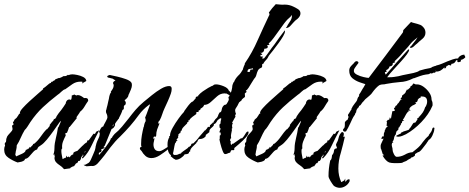

<svg xmlns="http://www.w3.org/2000/svg" viewBox="-22 -788 2242 917"><path d="M284 20Q274 8 263.5 1.5Q253 -5 245.5 -13.5Q238 -22 238 -37H240L237 -52L234 -49L232 -46Q233 -50 234 -53.5Q235 -57 236 -60Q237 -65 237.5 -69.5Q238 -74 238 -79Q238 -92 240 -104.5Q242 -117 245 -129Q248 -141 250.5 -153.5Q253 -166 255 -180H257L268 -206L267 -211Q265 -207 264 -206Q263 -204 261 -202Q250 -186 234 -163.5Q218 -141 202 -121.5Q186 -102 173 -94Q165 -89 162 -86.5Q159 -84 155 -74Q145 -72 135.5 -61Q126 -50 117 -40Q108 -30 97 -29L96 -24Q90 -18 80 -15.5Q70 -13 62 -12Q40 -20 19 -34Q-2 -48 -2 -73Q-2 -83 1 -90H2V-95Q0 -98 1 -103Q2 -108 4 -108L5 -107Q7 -110 7.5 -117Q8 -124 8 -126L10 -128Q10 -135 17 -143Q24 -151 30.5 -158Q37 -165 37 -168Q38 -169 38 -171Q38 -176 37 -179Q35 -183 36 -186V-190H40L43 -195V-197Q40 -199 40 -200V-202Q40 -205 42 -207L45 -210V-211Q45 -212 46 -213V-215L51 -220Q55 -224 57 -225Q65 -236 70 -245H74L75 -244Q74 -246 73.5 -247Q73 -248 73 -249Q73 -257 86.5 -272Q100 -287 119 -304.5Q138 -322 156 -337.5Q174 -353 184 -362V-367H186Q190 -369 194.5 -373Q199 -377 204 -381Q214 -391 221 -392L223 -397L229 -398Q230 -399 231 -400Q232 -401 233 -402Q235 -403 236 -403Q237 -403 238 -404L239 -405L241 -406V-407Q241 -407 241 -407.5Q241 -408 242 -409L260 -416L262 -415L276 -421L279 -424H280L293 -425L300 -429L302 -431V-430L303 -431L305 -429Q314 -433 323 -433Q332 -433 347 -430Q362 -427 375 -420.5Q388 -414 390 -403V-401L369 -389Q371 -394 372 -395V-396Q372 -398 368 -398H362Q341 -398 323.5 -386Q306 -374 290 -362Q281 -360 271 -350Q261 -340 253 -335Q214 -305 182.5 -275.5Q151 -246 123 -205Q118 -197 110 -184.5Q102 -172 96 -167Q91 -158 86 -149Q81 -140 77 -130Q73 -120 68 -111Q63 -102 58 -94Q58 -82 55 -71Q53 -65 53 -61Q52 -58 52 -55Q52 -52 51 -50L55 -41Q67 -46 84 -54Q101 -62 101 -72Q107 -74 107 -74H109V-76Q111 -78 112 -78H115L118 -82V-87L122 -83L135 -96Q135 -101 142 -102Q159 -116 172 -135Q179 -145 186 -154Q193 -163 201 -171H203L216 -187L215 -191L229 -209H231Q233 -215 237 -221L240 -219L248 -230L247 -231Q252 -239 258 -247Q264 -255 270 -262Q276 -270 281.5 -278Q287 -286 292 -294Q292 -301 297 -307Q302 -313 310 -313L317 -311Q321 -318 321 -333Q326 -332 329 -335Q329 -335 335 -337V-335L343 -332Q347 -334 349 -334Q357 -334 365 -329.5Q373 -325 379 -320Q379 -318 380 -319Q380 -320 381 -320H386Q399 -320 399 -309V-306Q394 -299 389.5 -292Q385 -285 381 -278Q373 -264 359 -253V-251L343 -228L345 -224L311 -182L308 -181Q306 -174 303.5 -167.5Q301 -161 298 -154L289 -151Q291 -149 291 -146Q291 -142 292 -141Q284 -126 278.5 -111Q273 -96 275 -79Q272 -77 271.5 -73.5Q271 -70 271 -67Q271 -62 271.5 -57.5Q272 -53 273 -48Q274 -43 275 -38Q276 -33 277 -28L288 -34H291L292 -35L294 -38Q294 -41 297 -45L299 -37L308 -41V-37H309Q313 -37 315 -43Q317 -45 320 -47.5Q323 -50 327 -50L328 -52V-55Q328 -60 335 -63Q339 -64 341.5 -65.5Q344 -67 346 -67H347L373 -93H374Q376 -96 382.5 -101.5Q389 -107 394 -109V-116L401 -118H402L425 -150Q425 -149 427 -149Q429 -149 430 -148Q431 -148 433.5 -151.5Q436 -155 436 -157Q437 -158 438.5 -159.5Q440 -161 444 -162Q447 -164 449 -164.5Q451 -165 452 -166Q441 -145 432.5 -128Q424 -111 416 -94Q408 -77 398 -61.5Q388 -46 373 -31L369 -35L376 -44L375 -50L373 -49V-45L366 -38Q365 -25 357 -19H353L351 -20V-15L345 -8L342 -9L330 8V5L328 6Q326 7 324 8Q322 9 320 10Q314 12 313 16ZM384 -59Q384 -62 385 -63L387 -66L383 -65H384L381 -60L382 -61Z M391 6Q390 5 388 5Q387 4 384 4Q383 3 381 2Q379 1 377 -1H384Q386 -2 388.5 -3Q391 -4 392 -5Q398 -9 401 -10Q406 -13 411.5 -24.5Q417 -36 422.5 -49.5Q428 -63 431 -70L434 -82Q434 -87 436 -93Q438 -104 442.5 -114Q447 -124 452 -135Q452 -135 454 -144Q454 -152 455 -154Q454 -154 454 -155H452Q451 -155 450 -156Q450 -157 451 -158V-159L459 -174Q463 -182 471 -184Q474 -192 482.5 -207Q491 -222 491 -228Q491 -236 488 -243Q484 -248 484 -257Q484 -259 484.5 -261Q485 -263 486 -265Q487 -267 487 -269.5Q487 -272 488 -274Q489 -276 491 -285Q493 -294 495 -303.5Q497 -313 498 -316Q501 -339 509 -348L507 -350Q512 -356 516.5 -364Q521 -372 521 -380Q521 -384 520 -386Q518 -388 518 -391Q518 -396 522 -399Q526 -402 529 -404V-405Q523 -407 521 -409Q518 -412 514 -412V-416Q514 -417 513.5 -415.5Q513 -414 512 -414Q513 -414 512 -413L509 -414Q507 -415 505.5 -415Q504 -415 502 -416Q500 -416 498 -416.5Q496 -417 494 -418Q490 -419 490 -423Q490 -425 495 -427.5Q500 -430 502 -430Q517 -427 538.5 -422Q560 -417 579.5 -410Q599 -403 605 -394Q607 -391 607.5 -387.5Q608 -384 608 -381Q608 -372 603 -360L594 -339Q591 -335 591 -331Q591 -327 584.5 -319.5Q578 -312 573 -310Q574 -309 574 -308.5Q574 -308 574 -308Q574 -306 575 -305Q579 -305 577 -302Q579 -300 579 -296Q579 -293 577.5 -289.5Q576 -286 572 -285Q571 -284 571 -283Q569 -279 569 -276V-275H570Q570 -264 563 -263Q561 -255 556 -244Q549 -231 546 -224V-223Q546 -220 544 -220L542 -218Q541 -215 537 -211Q536 -209 534.5 -207.5Q533 -206 532 -204Q530 -201 528 -198Q526 -195 528 -190H527V-189Q527 -186 526 -186Q524 -182 520.5 -178Q517 -174 511 -172L479 -94Q478 -90 473 -88L479 -82H471L475 -78H470L469 -77H467Q466 -76 462 -76V-70L464 -69L460 -62L459 -61H456Q452 -59 452 -59Q450 -57 450 -55Q450 -49 451 -48Q455 -52 464.5 -63Q474 -74 484 -87.5Q494 -101 501 -112.5Q508 -124 507 -127Q512 -127 516 -137Q519 -140 521 -143Q522 -145 525 -148Q545 -164 561 -183.5Q577 -203 593 -223Q608 -243 625 -263Q642 -283 665 -302Q682 -316 703.5 -333.5Q725 -351 747 -364Q769 -377 786 -377Q798 -377 798 -364Q798 -359 797 -352.5Q796 -346 794 -341Q788 -324 780 -306Q772 -288 764 -271Q757 -256 753 -243Q748 -227 741 -214Q739 -211 737.5 -209.5Q736 -208 735 -207Q735 -206 734.5 -203.5Q734 -201 733 -198L740 -199Q733 -183 728.5 -169.5Q724 -156 724 -141Q724 -138 722 -136V-135Q717 -135 716 -136Q714 -136 712 -134Q711 -133 711 -130Q710 -129 710 -127.5Q710 -126 709 -125L716 -128Q715 -119 713 -112Q712 -108 711.5 -105Q711 -102 711 -98Q711 -84 717.5 -75Q724 -66 739 -66Q742 -66 743 -67H746Q750 -69 757 -72.5Q764 -76 771 -81Q779 -86 786 -91Q793 -96 799 -110Q795 -92 792.5 -87.5Q790 -83 776 -71Q762 -60 741.5 -46.5Q721 -33 701 -33Q684 -33 672.5 -43.5Q661 -54 654 -67L650 -71Q646 -75 646 -79Q646 -81 647 -82V-84L653 -86L654 -87Q653 -89 652.5 -91Q652 -93 652 -95V-102Q652 -122 655.5 -142Q659 -162 664 -182H665Q667 -199 674 -210L676 -213H671L674 -217L671 -226Q673 -230 678.5 -244.5Q684 -259 689 -273Q694 -287 695 -289Q691 -289 688 -286Q661 -266 641 -239Q631 -225 620.5 -212Q610 -199 599 -186Q577 -161 552 -136Q539 -124 528 -111.5Q517 -99 506 -85L476 -45Q461 -26 444 -7Q432 5 420 5Q414 4 407.5 5Q401 6 394 6ZM516 -185Q518 -190 522 -190L519 -194Q518 -192 517 -189.5Q516 -187 515 -185Z M818 -25Q814 -25 814 -27Q810 -29 809 -29L806 -31L805 -33H804L793 -42L795 -46Q783 -55 780.5 -70Q778 -85 778 -98Q778 -108 780 -116.5Q782 -125 787 -133L785 -136L790 -139V-141Q790 -155 802.5 -177.5Q815 -200 831 -222Q847 -244 858 -255L857 -256Q861 -261 869 -272.5Q877 -284 885.5 -293.5Q894 -303 899 -303L913 -319V-324L916 -326L925 -329L924 -331Q933 -342 946.5 -351.5Q960 -361 972 -368L989 -377L995 -379L998 -382Q1001 -385 1010 -385Q1024 -385 1045.5 -376.5Q1067 -368 1071 -355Q1078 -350 1080 -345Q1083 -351 1084.5 -358Q1086 -365 1087 -371Q1087 -382 1093 -394L1096 -397Q1102 -413 1116 -427Q1123 -433 1128.5 -441Q1134 -449 1138 -456Q1138 -459 1143 -472Q1149 -483 1147 -485Q1165 -511 1180.5 -539Q1196 -567 1209 -597Q1222 -627 1236 -656.5Q1250 -686 1263 -714Q1265 -715 1265 -719Q1265 -722 1264 -724Q1263 -726 1262 -728L1278 -749Q1283 -754 1287 -759Q1291 -764 1295 -768Q1306 -767 1317 -766Q1328 -765 1338 -766Q1360 -766 1380 -756Q1389 -752 1401 -744.5Q1413 -737 1413 -724Q1413 -711 1400 -699Q1393 -694 1387.5 -689Q1382 -684 1378 -679Q1371 -671 1364 -663.5Q1357 -656 1346 -654L1343 -657H1346Q1351 -668 1362 -684Q1372 -698 1372 -710Q1372 -715 1371 -716L1369 -715L1370 -714Q1366 -708 1361 -704Q1356 -700 1351 -695Q1347 -691 1343 -686Q1339 -681 1335 -676Q1329 -668 1314.5 -647.5Q1300 -627 1285.5 -607.5Q1271 -588 1263 -582L1262 -579H1260Q1262 -576 1267 -576Q1262 -572 1253 -572Q1257 -568 1257 -565Q1257 -559 1251 -557Q1245 -555 1240 -555Q1240 -539 1228 -536Q1227 -535 1226 -535Q1225 -535 1225 -536H1222Q1225 -534 1227.5 -531.5Q1230 -529 1231 -528L1229 -527L1230 -526H1226Q1220 -526 1222 -524L1223 -518H1229Q1234 -518 1236 -516H1233L1230 -508Q1232 -509 1239 -509Q1253 -526 1264.5 -543Q1276 -560 1289 -576Q1301 -593 1313 -610Q1325 -627 1338 -643L1337 -645Q1339 -643 1339 -638Q1339 -630 1330 -614.5Q1321 -599 1308 -581.5Q1295 -564 1282.5 -547.5Q1270 -531 1262 -522Q1260 -518 1257 -512.5Q1254 -507 1250 -503Q1246 -499 1242 -494Q1238 -489 1236 -484Q1230 -483 1230 -479V-471Q1230 -466 1225 -464Q1214 -460 1209.5 -450.5Q1205 -441 1202.5 -430.5Q1200 -420 1192 -412Q1189 -408 1181 -394.5Q1173 -381 1165 -368.5Q1157 -356 1152 -356L1156 -349Q1146 -342 1147 -339Q1148 -338 1148 -326Q1148 -324 1140 -319Q1132 -313 1132 -309L1120 -299Q1116 -290 1112 -283Q1108 -276 1105 -272Q1097 -263 1105 -244Q1099 -237 1102 -234Q1104 -230 1098 -223L1087 -203V-202L1091 -195L1086 -194L1087 -183Q1086 -184 1086 -183Q1086 -178 1089 -178L1084 -172L1086 -168L1082 -148Q1080 -140 1082 -128Q1077 -126 1077 -117Q1077 -114 1080 -114L1079 -102Q1082 -102 1082 -99L1080 -97L1082 -95Q1085 -97 1086 -100Q1087 -103 1091 -101L1128 -127L1135 -128Q1143 -136 1150.5 -149.5Q1158 -163 1165 -159Q1167 -148 1152 -131.5Q1137 -115 1120 -100.5Q1103 -86 1097 -81V-73Q1097 -72 1094.5 -71.5Q1092 -71 1091 -70Q1089 -72 1086.5 -71Q1084 -70 1082 -70L1076 -57L1075 -59Q1072 -58 1069.5 -57Q1067 -56 1065 -55Q1059 -52 1053 -52Q1047 -52 1041 -68Q1035 -84 1030.5 -102Q1026 -120 1026 -124L1028 -126Q1026 -130 1028 -133Q1030 -136 1026 -138L1031 -143H1032V-152Q1032 -157 1027 -155L1026 -158L1028 -163V-164L1031 -169L1030 -171Q1030 -173 1031 -173Q1032 -173 1033 -174H1032L1027 -178Q1026 -181 1026 -188Q1026 -197 1031 -197Q1031 -208 1034 -217Q1037 -226 1028 -222L1022 -218Q1021 -215 1018 -215Q1016 -211 1010.5 -203Q1005 -195 999 -196V-195Q999 -194 1000 -193Q1000 -187 988 -177.5Q976 -168 978 -157L960 -143L962 -141H960L961 -138Q950 -124 932 -124Q925 -124 922 -115Q919 -106 913 -106L916 -105Q909 -98 898.5 -88Q888 -78 886 -68L885 -69L887 -66L881 -62Q881 -55 874 -53Q867 -51 860 -51Q854 -41 841.5 -33Q829 -25 818 -25ZM1162 -444Q1172 -444 1172 -447Q1172 -452 1175 -456H1181Q1187 -456 1187 -458Q1186 -459 1186 -462Q1182 -461 1178 -460Q1174 -459 1170 -459Q1160 -457 1160 -446V-445ZM808 -48H819Q821 -48 825 -49Q829 -50 832 -52Q838 -55 844 -55Q844 -56 842 -57Q842 -59 844 -59Q845 -58 845 -59H846Q850 -64 855 -67Q860 -70 865 -74Q874 -79 881 -88L884 -86L885 -91Q891 -91 891 -97Q891 -103 901 -103Q907 -109 914.5 -116.5Q922 -124 929 -134Q937 -143 944 -151Q951 -159 957 -166L958 -164V-165Q964 -171 966 -174Q967 -176 968.5 -178Q970 -180 972 -183L975 -181Q981 -181 981 -187L980 -189L987 -195V-198Q988 -198 989 -197Q989 -196 991 -194Q990 -198 992.5 -201Q995 -204 999 -203L998 -206L1007 -219Q1009 -221 1012.5 -224Q1016 -227 1019 -234Q1021 -241 1023.5 -245Q1026 -249 1027 -251Q1035 -251 1037 -265Q1039 -279 1050 -287Q1057 -287 1060 -291Q1063 -295 1066 -301Q1070 -307 1071 -314Q1069 -320 1069 -322Q1069 -326 1072 -327Q1075 -330 1075 -331Q1075 -333 1067.5 -337Q1060 -341 1058 -342Q1058 -341 1057.5 -340.5Q1057 -340 1056 -341Q1055 -342 1051 -342Q1031 -342 1015.5 -328.5Q1000 -315 985 -301Q970 -287 953 -287Q951 -280 945.5 -275.5Q940 -271 935 -268V-264L926 -259V-257Q928 -251 924 -253H916V-248Q915 -246 915 -243Q908 -238 897 -230Q886 -222 882 -213L880 -214L877 -211L879 -209L875 -203L871 -205L872 -199Q867 -194 856 -183Q845 -172 846 -164H842L839 -152H836L832 -147H829L830 -146V-138Q828 -138 828 -135L830 -133L820 -119L825 -118V-116Q825 -114 819 -114L820 -112Q819 -109 817 -106.5Q815 -104 814 -103Q813 -101 811 -90Q809 -79 807 -68Q805 -57 804 -56Z M1431 20Q1421 8 1410.5 1.5Q1400 -5 1392.5 -13.5Q1385 -22 1385 -37H1387L1384 -52L1381 -49L1379 -46Q1380 -50 1381 -53.5Q1382 -57 1383 -60Q1384 -65 1384.5 -69.5Q1385 -74 1385 -79Q1385 -92 1387 -104.5Q1389 -117 1392 -129Q1395 -141 1397.5 -153.5Q1400 -166 1402 -180H1404L1415 -206L1414 -211Q1412 -207 1411 -206Q1410 -204 1408 -202Q1397 -186 1381 -163.5Q1365 -141 1349 -121.5Q1333 -102 1320 -94Q1312 -89 1309 -86.5Q1306 -84 1302 -74Q1292 -72 1282.5 -61Q1273 -50 1264 -40Q1255 -30 1244 -29L1243 -24Q1237 -18 1227 -15.5Q1217 -13 1209 -12Q1187 -20 1166 -34Q1145 -48 1145 -73Q1145 -83 1148 -90H1149V-95Q1147 -98 1148 -103Q1149 -108 1151 -108L1152 -107Q1154 -110 1154.5 -117Q1155 -124 1155 -126L1157 -128Q1157 -135 1164 -143Q1171 -151 1177.5 -158Q1184 -165 1184 -168Q1185 -169 1185 -171Q1185 -176 1184 -179Q1182 -183 1183 -186V-190H1187L1190 -195V-197Q1187 -199 1187 -200V-202Q1187 -205 1189 -207L1192 -210V-211Q1192 -212 1193 -213V-215L1198 -220Q1202 -224 1204 -225Q1212 -236 1217 -245H1221L1222 -244Q1221 -246 1220.5 -247Q1220 -248 1220 -249Q1220 -257 1233.5 -272Q1247 -287 1266 -304.5Q1285 -322 1303 -337.5Q1321 -353 1331 -362V-367H1333Q1337 -369 1341.5 -373Q1346 -377 1351 -381Q1361 -391 1368 -392L1370 -397L1376 -398Q1377 -399 1378 -400Q1379 -401 1380 -402Q1382 -403 1383 -403Q1384 -403 1385 -404L1386 -405L1388 -406V-407Q1388 -407 1388 -407.5Q1388 -408 1389 -409L1407 -416L1409 -415L1423 -421L1426 -424H1427L1440 -425L1447 -429L1449 -431V-430L1450 -431L1452 -429Q1461 -433 1470 -433Q1479 -433 1494 -430Q1509 -427 1522 -420.5Q1535 -414 1537 -403V-401L1516 -389Q1518 -394 1519 -395V-396Q1519 -398 1515 -398H1509Q1488 -398 1470.5 -386Q1453 -374 1437 -362Q1428 -360 1418 -350Q1408 -340 1400 -335Q1361 -305 1329.5 -275.5Q1298 -246 1270 -205Q1265 -197 1257 -184.5Q1249 -172 1243 -167Q1238 -158 1233 -149Q1228 -140 1224 -130Q1220 -120 1215 -111Q1210 -102 1205 -94Q1205 -82 1202 -71Q1200 -65 1200 -61Q1199 -58 1199 -55Q1199 -52 1198 -50L1202 -41Q1214 -46 1231 -54Q1248 -62 1248 -72Q1254 -74 1254 -74H1256V-76Q1258 -78 1259 -78H1262L1265 -82V-87L1269 -83L1282 -96Q1282 -101 1289 -102Q1306 -116 1319 -135Q1326 -145 1333 -154Q1340 -163 1348 -171H1350L1363 -187L1362 -191L1376 -209H1378Q1380 -215 1384 -221L1387 -219L1395 -230L1394 -231Q1399 -239 1405 -247Q1411 -255 1417 -262Q1423 -270 1428.5 -278Q1434 -286 1439 -294Q1439 -301 1444 -307Q1449 -313 1457 -313L1464 -311Q1468 -318 1468 -333Q1473 -332 1476 -335Q1476 -335 1482 -337V-335L1490 -332Q1494 -334 1496 -334Q1504 -334 1512 -329.5Q1520 -325 1526 -320Q1526 -318 1527 -319Q1527 -320 1528 -320H1533Q1546 -320 1546 -309V-306Q1541 -299 1536.5 -292Q1532 -285 1528 -278Q1520 -264 1506 -253V-251L1490 -228L1492 -224L1458 -182L1455 -181Q1453 -174 1450.5 -167.5Q1448 -161 1445 -154L1436 -151Q1438 -149 1438 -146Q1438 -142 1439 -141Q1431 -126 1425.5 -111Q1420 -96 1422 -79Q1419 -77 1418.5 -73.5Q1418 -70 1418 -67Q1418 -62 1418.5 -57.5Q1419 -53 1420 -48Q1421 -43 1422 -38Q1423 -33 1424 -28L1435 -34H1438L1439 -35L1441 -38Q1441 -41 1444 -45L1446 -37L1455 -41V-37H1456Q1460 -37 1462 -43Q1464 -45 1467 -47.5Q1470 -50 1474 -50L1475 -52V-55Q1475 -60 1482 -63Q1486 -64 1488.5 -65.5Q1491 -67 1493 -67H1494L1520 -93H1521Q1523 -96 1529.5 -101.5Q1536 -107 1541 -109V-116L1548 -118H1549L1572 -150Q1572 -149 1574 -149Q1576 -149 1577 -148Q1578 -148 1580.5 -151.5Q1583 -155 1583 -157Q1584 -158 1585.5 -159.5Q1587 -161 1591 -162Q1594 -164 1596 -164.5Q1598 -165 1599 -166Q1588 -145 1579.5 -128Q1571 -111 1563 -94Q1555 -77 1545 -61.5Q1535 -46 1520 -31L1516 -35L1523 -44L1522 -50L1520 -49V-45L1513 -38Q1512 -25 1504 -19H1500L1498 -20V-15L1492 -8L1489 -9L1477 8V5L1475 6Q1473 7 1471 8Q1469 9 1467 10Q1461 12 1460 16ZM1531 -59Q1531 -62 1532 -63L1534 -66L1530 -65H1531L1528 -60L1529 -61Z M1631 -161Q1623 -157 1618.5 -162Q1614 -167 1618 -172Q1623 -177 1624 -181Q1625 -185 1625 -190V-198Q1625 -205 1626 -206L1632 -212Q1633 -214 1638 -216L1643 -230Q1636 -238 1645 -247L1646 -248V-249L1648 -252L1654 -262L1655 -264H1657Q1655 -269 1660 -275Q1662 -280 1666 -285Q1670 -290 1674 -296Q1684 -307 1685 -316Q1687 -324 1694 -330Q1693 -330 1693 -332Q1693 -333 1692 -333Q1692 -334 1693 -335V-336Q1695 -338 1700 -346.5Q1705 -355 1710 -364Q1712 -367 1714 -370Q1716 -373 1718 -377L1723 -386L1696 -395Q1676 -402 1661 -414.5Q1646 -427 1646 -451Q1646 -462 1652.5 -470Q1659 -478 1666 -484Q1670 -488 1670 -489Q1678 -499 1686 -494.5Q1694 -490 1686 -482L1680 -474Q1676 -468 1672 -462.5Q1668 -457 1668 -449Q1668 -439 1682.5 -431.5Q1697 -424 1714.5 -420Q1732 -416 1739 -416Q1780 -470 1820 -523Q1860 -576 1900 -630Q1904 -634 1904 -644L1941 -683Q1945 -681 1948.5 -680Q1952 -679 1956 -678Q1960 -677 1963.5 -676Q1967 -675 1971 -674Q1979 -672 1986 -669Q1993 -666 1999 -659Q2010 -648 2010 -632Q2010 -615 1996 -603Q1981 -591 1970 -580Q1966 -577 1962.5 -574Q1959 -571 1955 -567Q1947 -559 1937 -559V-566H1940Q1944 -571 1948.5 -577Q1953 -583 1957 -588Q1967 -599 1972 -610Q1968 -606 1964.5 -603Q1961 -600 1957 -597Q1953 -594 1949.5 -590.5Q1946 -587 1942 -583Q1937 -576 1926 -563.5Q1915 -551 1902 -537Q1891 -523 1879.5 -512Q1868 -501 1863 -496L1862 -495L1866 -491L1853 -486L1854 -485Q1854 -477 1849 -474Q1844 -471 1839 -471Q1837 -465 1833.5 -460.5Q1830 -456 1822 -453Q1823 -452 1823 -450Q1823 -449 1824 -448Q1824 -447 1825 -446H1823V-444H1818Q1817 -444 1816 -440L1819 -435Q1820 -434 1820 -431Q1834 -446 1847 -461Q1860 -476 1874 -492L1928 -552H1930Q1930 -551 1931 -551Q1931 -550 1932 -550Q1932 -543 1921 -528Q1910 -513 1894 -495.5Q1878 -478 1863.5 -462Q1849 -446 1841 -437Q1838 -434 1834 -428Q1831 -425 1827 -419H1836Q1849 -419 1859.5 -420.5Q1870 -422 1881 -424Q1886 -425 1891 -426.5Q1896 -428 1901 -429Q1906 -430 1911 -431Q1916 -432 1921 -433Q1933 -435 1953 -439.5Q1973 -444 1982 -451Q2008 -459 2033 -463Q2033 -463 2034 -463.5Q2035 -464 2037 -465Q2039 -465 2040 -466Q2042 -469 2045 -469L2053 -472L2061 -474V-475Q2075 -478 2088 -483.5Q2101 -489 2115 -495Q2128 -500 2140.5 -504.5Q2153 -509 2166 -509L2169 -515Q2181 -527 2196 -527V-524Q2200 -520 2200 -515Q2200 -512 2198 -512Q2189 -503 2178 -502Q2179 -500 2179.5 -499Q2180 -498 2180 -497Q2180 -494 2177 -494Q2173 -491 2167 -491Q2162 -491 2162 -497L2165 -499Q2159 -499 2157 -501Q2150 -483 2134 -483L2132 -475L2121 -478Q2116 -473 2111 -473Q2109 -468 2107.5 -464.5Q2106 -461 2100 -461Q2101 -462 2101 -464Q2100 -465 2100 -466Q2093 -458 2083.5 -452Q2074 -446 2061 -446L2060 -453H2059Q2060 -452 2060 -448Q2060 -444 2056.5 -442Q2053 -440 2051 -440Q2050 -440 2050 -441H2048Q2043 -437 2039 -437Q2037 -437 2036 -438H2033Q2028 -434 2024 -433.5Q2020 -433 2012 -432Q1999 -430 1984.5 -425Q1970 -420 1957 -415Q1956 -414 1952 -414Q1950 -414 1950 -413Q1919 -397 1887 -396Q1853 -393 1821 -387Q1818 -386 1815 -385.5Q1812 -385 1808 -385Q1804 -385 1801 -384.5Q1798 -384 1795 -383Q1789 -382 1780 -373.5Q1771 -365 1763 -355Q1755 -345 1751 -339Q1747 -335 1742 -330.5Q1737 -326 1732 -322Q1722 -315 1714 -304Q1712 -302 1709 -299Q1706 -296 1704 -292Q1699 -283 1692 -282Q1694 -277 1690 -275L1688 -273Q1679 -264 1679 -252Q1676 -249 1674 -244L1673 -240L1670 -236Q1665 -229 1660.5 -219.5Q1656 -210 1651 -199Q1646 -188 1641 -178.5Q1636 -169 1631 -161ZM1600 109Q1593 109 1584.5 106Q1576 103 1571 98Q1566 92 1556.5 76.5Q1547 61 1547 53Q1547 34 1549 16Q1551 -2 1555 -21Q1561 -26 1562 -33Q1563 -40 1564 -47Q1572 -55 1573 -67Q1574 -79 1585 -79L1587 -81Q1588 -82 1586 -86Q1584 -91 1583 -94.5Q1582 -98 1585 -103Q1586 -105 1587 -107.5Q1588 -110 1589 -111Q1590 -112 1592 -118Q1595 -129 1597.5 -137.5Q1600 -146 1608 -155Q1613 -159 1617 -155.5Q1621 -152 1620 -147Q1620 -141 1617 -135H1625Q1621 -116 1616 -97Q1611 -78 1606 -59Q1594 -22 1594 17Q1594 52 1608 82L1622 74L1627 65V76L1629 81Q1631 76 1635 72Q1639 68 1647 68L1648 75Q1648 78 1647 79Q1641 92 1628 100.5Q1615 109 1600 109Z M1859 -9Q1848 -9 1837 -12Q1821 -18 1805 -45L1813 -47L1806 -52L1798 -77H1797Q1796 -80 1796 -86V-93Q1796 -97 1801 -107Q1806 -117 1810 -126L1800 -124V-129Q1801 -130 1803 -134Q1804 -137 1808 -138Q1809 -137 1809 -135L1811 -137V-142Q1811 -146 1811.5 -150.5Q1812 -155 1815 -158Q1815 -164 1816 -165L1817 -169H1819V-173L1825 -181Q1830 -186 1831 -186V-187Q1830 -186 1828 -186Q1824 -186 1824 -190Q1824 -191 1825 -192V-197Q1826 -198 1826 -202Q1826 -206 1824 -208L1831 -216L1835 -215L1834 -216H1836L1837 -217L1840 -228L1845 -220L1848 -237Q1849 -242 1850 -247Q1851 -252 1852 -257L1863 -258V-266H1860V-271L1865 -276V-275L1866 -276V-281L1875 -287V-291Q1882 -295 1887 -305Q1890 -312 1901 -314H1895L1896 -315L1892 -312V-320H1894L1895 -322H1896L1898 -326V-331Q1904 -335 1910.5 -341Q1917 -347 1917 -354L1921 -357V-361L1925 -359L1938 -371V-375L1946 -380L1950 -386Q1950 -389 1953 -389Q1954 -389 1957.5 -387.5Q1961 -386 1963 -385H1969Q1985 -385 2001 -373.5Q2017 -362 2028 -346Q2039 -330 2039 -314Q2039 -309 2042 -304Q2043 -301 2043.5 -298Q2044 -295 2044 -291V-287Q2044 -283 2043 -282Q2026 -242 1990.5 -205Q1955 -168 1917 -147Q1909 -143 1899 -139Q1889 -135 1879 -135Q1876 -135 1875 -136L1868 -138Q1871 -139 1877 -143Q1879 -144 1881 -145Q1883 -146 1885 -147L1891 -150Q1893 -150 1894 -151L1893 -152Q1893 -156 1898 -156Q1904 -160 1908 -161L1918 -164Q1924 -166 1928.5 -167.5Q1933 -169 1933 -173Q1937 -176 1943 -186Q1950 -198 1953 -201L1962 -203L1972 -218L1970 -222L1978 -226V-230H1980Q1991 -242 1997.5 -251.5Q2004 -261 2009 -277Q2009 -279 2012 -279V-280Q2018 -292 2018 -303Q2018 -327 1995 -327Q1993 -327 1990 -328Q1986 -328 1986 -326H1991L1986 -322Q1981 -320 1976.5 -316Q1972 -312 1972 -305H1968Q1970 -305 1971 -301Q1964 -301 1961 -297L1966 -294Q1964 -292 1961 -290.5Q1958 -289 1955 -287Q1952 -286 1949 -284.5Q1946 -283 1944 -281Q1933 -273 1933 -266Q1933 -265 1934 -264Q1935 -263 1936.5 -262Q1938 -261 1940 -259L1932 -260Q1932 -260 1933 -260.5Q1934 -261 1935 -261Q1931 -261 1929 -260Q1927 -260 1929 -258L1930 -257Q1930 -257 1929.5 -257Q1929 -257 1929 -256Q1928 -255 1928 -254H1926Q1922 -249 1918.5 -244Q1915 -239 1913 -234Q1909 -225 1902 -216L1909 -211H1902L1898 -207V-202L1892 -197L1894 -196L1884 -179L1881 -178V-170L1870 -158L1871 -154H1869V-147Q1862 -140 1860 -129Q1859 -119 1852 -109H1858L1850 -104V-101Q1849 -100 1849 -98Q1849 -94 1849.5 -91Q1850 -88 1851 -85Q1852 -82 1852.5 -79Q1853 -76 1853 -72Q1853 -64 1859.5 -51.5Q1866 -39 1873 -39Q1892 -39 1911 -49Q1929 -60 1948 -61L1969 -78Q1985 -91 1997 -109Q2010 -127 2026 -140H2027L2025 -142Q2028 -146 2034 -154Q2040 -162 2041 -167Q2042 -168 2042 -171Q2042 -173 2043 -174Q2045 -179 2049 -179Q2053 -179 2053 -174Q2053 -171 2052 -170Q2052 -160 2043.5 -141.5Q2035 -123 2024 -119V-116Q2019 -111 2014 -102Q2007 -93 1994.5 -77Q1982 -61 1974 -61L1960 -52V-48Q1960 -43 1954 -41Q1950 -36 1944 -37Q1941 -31 1934 -29Q1931 -28 1925 -24Q1923 -21 1915.5 -18Q1908 -15 1905 -14Q1900 -10 1893 -9.5Q1886 -9 1881 -9Z"/></svg>

Font: Water Brush
Style: Regular
Weight: 400
Designer: Robert E. Leuschke
Foundry: Robert E. Leuschke
Version: Version 1.010; ttfautohint (v1.8.4.7-5d5b)